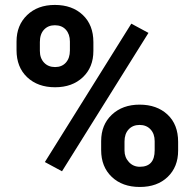

<svg xmlns="http://www.w3.org/2000/svg" viewBox="-20 -741 778 771"><path d="M46.4 -574.2Q46.4 -639.6 88.9 -680.4Q131.3 -721.2 200.2 -721.2Q270 -721.2 312.5 -680.9Q355 -640.6 355 -571.8V-536.6Q355 -470.7 312.5 -430.7Q270 -390.6 201.2 -390.6Q131.8 -390.6 89.1 -430.9Q46.4 -471.2 46.4 -539.6ZM140.1 -536.6Q140.1 -507.3 157 -489.5Q173.8 -471.7 201.2 -471.7Q228.5 -471.7 244.6 -489.7Q260.7 -507.8 260.7 -538.1V-574.2Q260.7 -603.5 244.6 -621.6Q228.5 -639.6 200.2 -639.6Q173.3 -639.6 156.7 -621.8Q140.1 -604 140.1 -572.3ZM386.2 -174.3Q386.2 -240.2 429.2 -280.5Q472.2 -320.8 540.5 -320.8Q609.9 -320.8 652.6 -281Q695.3 -241.2 695.3 -171.4V-136.2Q695.3 -70.8 653.3 -30.5Q611.3 9.8 541.5 9.8Q471.2 9.8 428.7 -30.8Q386.2 -71.3 386.2 -138.2ZM480 -136.2Q480 -109.4 497.6 -90.3Q515.1 -71.3 541.5 -71.3Q601.1 -71.3 601.1 -137.2V-174.3Q601.1 -203.6 584.5 -221.4Q567.9 -239.3 540.5 -239.3Q513.2 -239.3 496.6 -221.4Q480 -203.6 480 -172.9ZM229 -53.2 160.2 -90.3 507.3 -646 576.2 -608.9Z"/></svg>

Font: Roboto-o
Style: o-Bold
Weight: 700
Designer: Google
Version: Version 2.134; 2016; ttfautohint (v1.6)